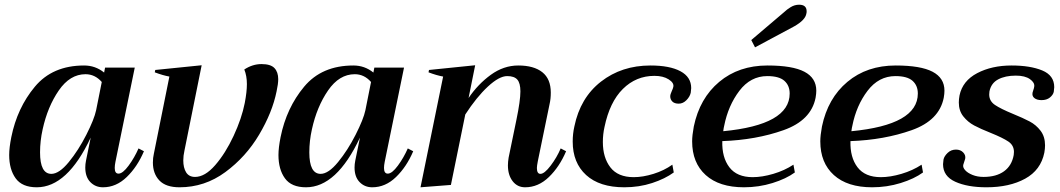

<svg xmlns="http://www.w3.org/2000/svg" viewBox="-20 -785 4501 815"><path d="M19 -127Q19 -158 28 -203Q53 -327 128 -417Q203 -507 337 -507Q385 -507 422 -477L426 -498H552L470 -98Q467 -83 467 -72Q467 -48 483 -48Q501 -48 526 -82Q551 -116 568 -155L591 -143Q563 -77 518 -33.5Q473 10 417 10Q385 10 363.5 -12Q342 -34 342 -74Q342 -88 345 -103L365 -201Q266 10 136 10Q74 10 46.5 -28Q19 -66 19 -127ZM388 -317 412 -437Q383 -470 343 -470Q277 -470 229.5 -401Q182 -332 161 -236Q150 -187 150 -138Q150 -47 198 -47Q231 -47 272 -97Q313 -147 346.5 -213Q380 -279 388 -317Z M629 -95Q629 -115 633 -132L699 -460Q671 -465 637 -478L639 -488L836 -508L763 -146Q758 -124 758 -104Q758 -73 770 -53.5Q782 -34 808 -34Q850 -34 893.5 -84Q937 -134 971.5 -208Q1006 -282 1019 -348Q1028 -395 1028 -428Q1028 -463 1017 -490Q1052 -513 1090 -513Q1129 -513 1145 -496Q1161 -479 1161 -449Q1161 -429 1154 -397Q1136 -308 1080 -213.5Q1024 -119 936.5 -54.5Q849 10 742 10Q684 10 656.5 -19Q629 -48 629 -95Z M1162 -127Q1162 -158 1171 -203Q1196 -327 1271 -417Q1346 -507 1480 -507Q1528 -507 1565 -477L1569 -498H1695L1613 -98Q1610 -83 1610 -72Q1610 -48 1626 -48Q1644 -48 1669 -82Q1694 -116 1711 -155L1734 -143Q1706 -77 1661 -33.5Q1616 10 1560 10Q1528 10 1506.5 -12Q1485 -34 1485 -74Q1485 -88 1488 -103L1508 -201Q1409 10 1279 10Q1217 10 1189.5 -28Q1162 -66 1162 -127ZM1531 -317 1555 -437Q1526 -470 1486 -470Q1420 -470 1372.5 -401Q1325 -332 1304 -236Q1293 -187 1293 -138Q1293 -47 1341 -47Q1374 -47 1415 -97Q1456 -147 1489.5 -213Q1523 -279 1531 -317Z M2383 -143Q2355 -77 2310 -33.5Q2265 10 2209 10Q2176 10 2156 -16Q2136 -42 2136 -83Q2136 -98 2139 -116L2172 -276Q2189 -358 2189 -397Q2189 -432 2176 -447Q2163 -462 2133 -462Q2099 -462 2051 -417.5Q2003 -373 1955 -299L1894 0L1765 10L1861 -460Q1833 -465 1799 -478L1801 -488L1997 -508L1969 -369Q2009 -428 2063.5 -467.5Q2118 -507 2180 -507Q2246 -507 2282 -478.5Q2318 -450 2318 -392Q2318 -365 2313 -344L2263 -101Q2259 -81 2259 -72Q2259 -47 2274 -47Q2291 -47 2317.5 -82Q2344 -117 2360 -155Z M2411 -184Q2411 -217 2418 -248Q2443 -370 2531 -438.5Q2619 -507 2741 -507Q2823 -507 2868.5 -482.5Q2914 -458 2914 -411Q2914 -405 2912 -391Q2908 -374 2893.5 -359.5Q2879 -345 2861 -345Q2843 -345 2834 -354Q2825 -363 2825 -376Q2825 -384 2831 -397Q2837 -410 2838 -416Q2842 -433 2818.5 -448Q2795 -463 2758 -463Q2680 -463 2624 -407.5Q2568 -352 2546 -246Q2539 -215 2539 -182Q2539 -116 2571 -74.5Q2603 -33 2670 -33Q2709 -33 2754 -47Q2799 -61 2834 -86L2840 -53Q2803 -26 2748 -8Q2693 10 2630 10Q2525 10 2468 -42Q2411 -94 2411 -184Z M3185 -584 3169 -615 3309 -734Q3319 -744 3336 -754.5Q3353 -765 3372 -765Q3404 -765 3404 -737Q3404 -731 3403 -728Q3399 -700 3351 -673ZM3445 -400Q3445 -387 3442 -370Q3423 -274 3306 -232.5Q3189 -191 3046 -186Q3044 -117 3076 -75Q3108 -33 3175 -33Q3215 -33 3262.5 -47Q3310 -61 3348 -86L3354 -53Q3317 -26 3259 -8Q3201 10 3138 10Q3033 10 2975.5 -42Q2918 -94 2918 -185Q2918 -210 2925 -248Q2950 -368 3033 -437.5Q3116 -507 3238 -507Q3344 -507 3394.5 -480.5Q3445 -454 3445 -400ZM3237 -462Q3166 -462 3118.5 -399.5Q3071 -337 3054 -251Q3052 -244 3050 -228Q3332 -255 3332 -388Q3332 -422 3309.5 -442Q3287 -462 3237 -462Z M3989 -400Q3989 -387 3986 -370Q3967 -274 3850 -232.5Q3733 -191 3590 -186Q3588 -117 3620 -75Q3652 -33 3719 -33Q3759 -33 3806.5 -47Q3854 -61 3892 -86L3898 -53Q3861 -26 3803 -8Q3745 10 3682 10Q3577 10 3519.5 -42Q3462 -94 3462 -185Q3462 -210 3469 -248Q3494 -368 3577 -437.5Q3660 -507 3782 -507Q3888 -507 3938.5 -480.5Q3989 -454 3989 -400ZM3781 -462Q3710 -462 3662.5 -399.5Q3615 -337 3598 -251Q3596 -244 3594 -228Q3876 -255 3876 -388Q3876 -422 3853.5 -442Q3831 -462 3781 -462Z M3983 -88Q3983 -94 3985 -108Q3988 -122 4002.5 -136Q4017 -150 4038 -150Q4057 -150 4068.5 -138Q4080 -126 4077 -111Q4076 -106 4073 -98.5Q4070 -91 4069 -86Q4066 -75 4076.5 -63Q4087 -51 4108 -42.5Q4129 -34 4155 -34Q4209 -34 4242 -58Q4275 -82 4283 -127Q4284 -132 4284 -140Q4284 -168 4260.5 -184Q4237 -200 4185 -221Q4142 -238 4115 -252.5Q4088 -267 4069 -291Q4050 -315 4050 -350Q4050 -364 4053 -380Q4066 -442 4128 -474.5Q4190 -507 4274 -507Q4353 -507 4404 -486Q4455 -465 4455 -415Q4455 -409 4453 -395Q4450 -382 4436.5 -371Q4423 -360 4401 -360Q4382 -360 4371 -368.5Q4360 -377 4363 -392Q4364 -397 4366.5 -403.5Q4369 -410 4370 -417Q4373 -434 4352 -449Q4331 -464 4292 -464Q4247 -464 4217 -448Q4187 -432 4180 -397Q4179 -392 4179 -384Q4179 -356 4203.5 -339.5Q4228 -323 4279 -302Q4323 -284 4350.5 -269.5Q4378 -255 4397 -230Q4416 -205 4416 -168Q4416 -154 4413 -137Q4398 -63 4331.5 -26.5Q4265 10 4167 10Q4087 10 4035 -13.5Q3983 -37 3983 -88Z"/></svg>

Font: Trirong SemiBold
Style: Italic
Weight: 600
Italic angle: -12°
Designer: Katatrad Team
Foundry: CadsonDemak
Version: Version 1.001